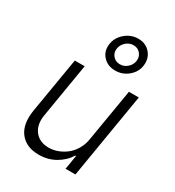

<svg xmlns="http://www.w3.org/2000/svg" viewBox="-197 -943 971 1065"><g transform="rotate(30 288.5 -410.0)"><path d="M419 -208.5 475.5 -545.5H538.7L447.8 0H384.6L399.5 -90.6H394.9Q368.3 -46.9 321 -19.9Q273.8 7.1 215.9 7.1Q135.3 7.1 94.6 -45.1Q54 -97.3 69.6 -192.1L128.9 -545.5H192.1L133.9 -196Q123.9 -132.5 154.7 -93.4Q185.4 -54.3 244.7 -54.3Q272.7 -54.3 300.8 -64.6Q328.8 -74.9 353.2 -93.8Q377.5 -112.6 395.2 -142.4Q413 -172.2 419 -208.5ZM349.4 -609Q302.2 -609 272.9 -639.9Q243.6 -670.8 248.6 -716.3Q253.6 -762.1 290.3 -794.4Q327.1 -826.7 374.6 -826.7Q421.9 -826.7 450.3 -794.6Q478.7 -762.4 474.1 -716.3Q469.5 -671.2 433.4 -640.1Q397.4 -609 349.4 -609ZM426.8 -716.3Q430 -742.9 413.4 -762.6Q396.7 -782.3 369 -782.3Q341.6 -782.3 320.7 -762.6Q299.7 -742.9 296.9 -716.3Q294 -690.7 310.9 -671.5Q327.8 -652.3 355.1 -652.3Q382.5 -652.3 403.1 -671.3Q423.7 -690.3 426.8 -716.3Z"/></g></svg>

Font: Karasuma Gothic
Style: Light Italic
Weight: 300
Italic angle: 9.39998°
Designer: Rasmus Andersson / Ryoko Nishizuka
Foundry: rsms
Version: Version 1.00